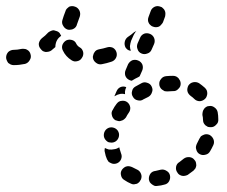

<svg xmlns="http://www.w3.org/2000/svg" viewBox="-45 -586 741 628"><path d="M511 -12Q509 -22 500 -27Q491 -33 481 -31Q472 -29 464 -27Q453 -26 447 -18Q441 -9 442 1Q443 6 445 10Q448 14 452 17Q456 20 461 22Q465 23 470 22Q482 21 492 18Q503 16 508 7Q513 -2 511 -12ZM403 15Q407 13 411 9Q414 5 416 1Q420 -9 416 -18Q412 -28 402 -32Q395 -35 388 -39Q384 -41 379 -42Q374 -43 370 -42Q365 -41 361 -38Q357 -35 354 -31Q348 -22 351 -12Q353 -2 362 3Q372 10 384 15Q388 17 393 17Q398 16 403 15ZM597 -44Q597 -49 596 -54Q595 -59 591 -63Q585 -71 575 -72Q564 -73 556 -67Q549 -61 542 -56Q533 -51 531 -41Q529 -30 535 -22Q537 -18 541 -15Q546 -12 550 -11Q555 -10 560 -11Q565 -12 569 -14Q579 -21 588 -28Q591 -31 594 -35Q596 -39 597 -44ZM319 -52Q323 -50 328 -50Q333 -50 338 -52Q347 -56 351 -65Q355 -75 351 -84Q348 -92 346 -100Q346 -101 346 -102Q345 -103 345 -104Q337 -99 329 -98Q320 -96 311 -97Q304 -99 298 -102Q297 -98 297 -95Q297 -91 298 -88Q300 -76 305 -65Q307 -61 310 -57Q314 -54 319 -52ZM640 -145Q635 -147 630 -147Q625 -147 621 -145Q616 -143 612 -140Q609 -136 607 -132Q603 -124 599 -116Q597 -112 596 -107Q595 -102 597 -97Q598 -92 601 -88Q604 -84 608 -82Q617 -77 627 -80Q637 -82 642 -91Q648 -101 653 -112Q657 -121 653 -131Q649 -140 640 -145ZM299 -130Q302 -126 306 -123Q310 -120 315 -120Q325 -118 334 -124Q342 -130 344 -140Q346 -150 340 -159Q334 -167 324 -169Q314 -171 305 -165Q297 -159 295 -149Q294 -144 295 -139Q296 -134 299 -130ZM638 -239Q633 -239 629 -236Q624 -233 622 -229Q619 -225 618 -220Q617 -215 617 -210Q619 -202 619 -194Q619 -189 621 -184Q623 -180 627 -176Q631 -173 635 -171Q640 -170 645 -170Q655 -170 662 -178Q670 -185 669 -196Q669 -208 667 -219Q665 -229 656 -235Q648 -241 638 -239ZM332 -193Q337 -191 342 -190Q347 -189 351 -191Q356 -192 360 -195Q364 -198 367 -202Q371 -210 376 -217Q382 -225 381 -235Q379 -246 371 -252Q367 -255 362 -256Q357 -257 352 -256Q348 -256 343 -253Q339 -250 336 -246Q329 -237 324 -227Q318 -219 321 -209Q323 -199 332 -193ZM571 -306Q569 -302 568 -297Q567 -292 568 -288Q569 -283 572 -279Q575 -275 579 -272Q585 -268 591 -262Q598 -255 609 -255Q619 -256 626 -263Q630 -267 631 -271Q633 -276 633 -281Q633 -286 631 -291Q629 -295 625 -299Q616 -307 606 -314Q597 -319 587 -317Q577 -315 571 -306ZM390 -269Q395 -260 405 -258Q416 -255 424 -261Q432 -265 440 -269Q449 -274 452 -284Q456 -293 451 -303Q447 -312 437 -315Q427 -319 418 -314Q408 -309 398 -303Q389 -298 387 -288Q384 -278 390 -269ZM368 -301Q366 -297 365 -293Q363 -286 364 -278Q357 -280 349 -279Q339 -277 331 -272Q330 -271 329 -271Q332 -279 336 -287Q340 -297 349 -301Q358 -305 368 -301ZM476 -310Q476 -305 479 -300Q481 -296 485 -293Q489 -290 493 -288Q498 -287 503 -287Q512 -288 520 -288Q531 -287 538 -295Q546 -302 546 -312Q546 -317 544 -322Q542 -326 539 -330Q535 -334 531 -336Q526 -338 521 -338Q510 -338 499 -337Q488 -336 482 -328Q475 -320 476 -310ZM366 -357 374 -376Q379 -385 388 -389Q398 -392 407 -388Q417 -384 421 -374Q424 -364 420 -355L412 -337Q412 -336 411 -336Q411 -336 411 -336Q410 -335 408 -334Q397 -329 386 -322Q386 -322 386 -322Q384 -322 382 -323Q380 -323 379 -324Q369 -328 365 -338Q362 -348 366 -357ZM55 -408Q54 -413 51 -417Q48 -421 44 -423Q40 -426 35 -426Q30 -427 25 -426Q12 -423 0 -423Q-10 -423 -18 -416Q-25 -408 -25 -398Q-25 -393 -23 -389Q-21 -384 -18 -380Q-14 -377 -10 -375Q-5 -373 0 -373Q18 -373 37 -377Q47 -380 52 -389Q58 -398 55 -408ZM336 -415Q333 -425 324 -430Q314 -434 305 -431Q292 -427 280 -425Q275 -424 271 -422Q266 -419 264 -415Q261 -411 260 -406Q258 -401 259 -396Q261 -386 270 -380Q278 -374 288 -376Q304 -379 319 -384Q329 -387 334 -396Q339 -405 336 -415ZM223 -397Q226 -401 227 -406Q228 -411 227 -416Q226 -420 223 -425Q220 -429 216 -431Q209 -435 205 -442Q201 -452 191 -455Q181 -458 172 -454Q163 -449 159 -439Q156 -429 161 -420Q170 -401 189 -389Q198 -383 208 -386Q218 -388 223 -397ZM418 -411Q427 -407 437 -411Q447 -414 451 -424L459 -442Q463 -452 459 -462Q455 -471 446 -475Q436 -479 427 -476Q417 -472 413 -462L405 -444Q401 -434 405 -425Q408 -415 418 -411ZM104 -416Q99 -417 95 -419Q91 -422 88 -426Q81 -434 82 -444Q84 -454 92 -461Q103 -469 113 -480Q117 -483 122 -485Q126 -487 131 -487Q136 -486 141 -484Q145 -483 149 -479Q151 -477 152 -474Q154 -472 155 -469Q151 -466 148 -463Q141 -456 138 -446Q136 -439 136 -432Q129 -426 123 -421Q119 -418 114 -417Q109 -416 104 -416ZM398 -483Q396 -482 394 -481Q384 -472 373 -465Q365 -459 363 -449Q361 -439 366 -430Q369 -426 373 -423Q378 -420 383 -420Q380 -427 380 -435Q381 -444 384 -453L392 -471Q396 -479 401 -485Q399 -484 398 -483ZM177 -489Q181 -488 186 -489Q191 -489 196 -492Q200 -494 203 -498Q206 -502 207 -507Q211 -519 216 -532Q219 -542 215 -551Q210 -561 201 -564Q196 -566 191 -566Q186 -566 181 -564Q177 -561 174 -558Q170 -554 169 -549Q163 -534 159 -520Q156 -510 162 -501Q167 -492 177 -489ZM441 -512Q443 -507 447 -504Q451 -500 455 -499Q460 -497 465 -497Q470 -497 475 -499Q479 -501 482 -505Q486 -509 488 -513L495 -532Q496 -537 496 -542Q496 -547 494 -551Q492 -556 488 -559Q485 -563 480 -564Q470 -568 461 -564Q451 -559 448 -550L441 -531Q439 -526 439 -521Q439 -516 441 -512Z"/></svg>

Font: FRB American Cursive Guidelines Dashed Black
Style: Bold Italic
Weight: 900
Italic angle: -25°
Version: Version 2.0;Modular Font Editor K font №1